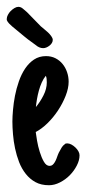

<svg xmlns="http://www.w3.org/2000/svg" viewBox="-22 -548 255 567"><path d="M212.9 -89.4Q212.9 -74.7 204.8 -59.1Q196.8 -43.5 184.1 -30.5Q171.4 -17.6 155 -9.3Q138.7 -1 122.6 -1Q99.6 -1 83 -10Q66.4 -19 54.2 -34.4Q42 -49.8 34.4 -69.3Q26.9 -88.9 22.5 -109.6Q18.1 -130.4 16.4 -151.1Q14.6 -171.9 14.6 -189Q14.6 -203.6 16.4 -223.6Q18.1 -243.7 22.2 -265.1Q26.4 -286.6 33.7 -307.6Q41 -328.6 52 -345.2Q63 -361.8 78.4 -372.1Q93.8 -382.3 113.8 -382.3Q129.4 -382.3 141.8 -376Q154.3 -369.6 162.8 -359.1Q171.4 -348.6 176 -335Q180.7 -321.3 180.7 -306.6Q180.7 -287.6 171.9 -265.1Q163.1 -242.7 149.2 -221.7Q135.3 -200.7 117.9 -183.8Q100.6 -167 83.5 -158.2Q84.5 -149.4 87.4 -132.6Q90.3 -115.7 95.5 -99.1Q100.6 -82.5 107.7 -70.3Q114.7 -58.1 124.5 -58.1Q129.4 -58.1 133.1 -61Q136.7 -64 139.6 -68.8Q142.6 -73.7 144.8 -79.6Q147 -85.4 148.9 -90.8L151.9 -97.7Q152.8 -99.1 153.1 -99.6Q153.3 -100.1 153.8 -101.1Q157.2 -107.4 160.4 -112.8Q163.6 -118.2 169.4 -122.1H168.9Q170.9 -124 173.1 -124.3Q175.3 -124.5 177.2 -124.5Q182.6 -124.5 189 -121.1Q195.3 -117.7 200.7 -112.5Q206.1 -107.4 209.5 -101.3Q212.9 -95.2 212.9 -89.4ZM116.2 -304.7Q116.2 -309.6 115.7 -314.9Q115.2 -320.3 113.3 -324.2Q106.4 -315.9 101.3 -304.4Q96.2 -293 92.8 -280.5Q89.4 -268.1 87.2 -255.4Q85 -242.7 84 -231.9Q96.7 -247.1 106.4 -266.4Q116.2 -285.6 116.2 -304.7ZM133.8 -430.2Q133.8 -425.3 131.1 -420.9Q128.4 -416.5 124 -413.1Q119.6 -409.7 114.7 -407.7Q109.9 -405.8 105.5 -405.8Q99.6 -405.8 94 -408.2Q88.4 -410.6 84 -414.6Q68.4 -425.8 61 -431.4Q53.7 -437 48.1 -441.7Q42.5 -446.3 35.6 -452.1Q28.8 -458 13.7 -470.2Q9.3 -474.1 4.9 -478.5Q0.5 -482.9 -2 -488.8V-492.7Q-2 -497.6 1.2 -503.9Q4.4 -510.3 9.5 -515.4Q14.6 -520.5 20.8 -524.2Q26.9 -527.8 32.2 -527.8Q39.6 -527.8 45.9 -522.2Q52.2 -516.6 57.6 -512.2L98.6 -470.2Q102.1 -466.8 108.2 -462.2Q114.3 -457.5 119.9 -452.1Q125.5 -446.8 129.6 -440.9Q133.8 -435.1 133.8 -430.2Z"/></svg>

Font: Just Another Hand
Style: Regular
Weight: 400
Designer: Astigmatic (AOETI)
Foundry: Astigmatic (AOETI)
Version: Version 1.001